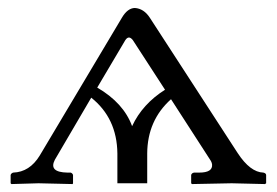

<svg xmlns="http://www.w3.org/2000/svg" viewBox="-20 -462 698 484"><path d="M225.1 -241.2Q291.5 -202.6 313 -144Q338.9 -199.7 396 -235.8L314.9 -360.8Q304.7 -374 295.9 -360.8ZM275.9 0V-75.2Q274.9 -164.1 210 -215.8L118.2 -59.1Q102.1 -27.8 149.9 -26.9H158.2Q162.6 -25.4 164.1 -21V0L163.1 2Q162.6 2 77.1 0Q77.1 0 8.8 2L6.8 0V-21Q8.3 -25.4 13.2 -26.9Q54.7 -28.3 80.1 -69.8L287.1 -417Q301.3 -441.4 319.8 -441.9Q342.8 -440.4 357.9 -417L579.1 -76.2Q610.8 -27.8 644 -26.9Q650.4 -25.4 650.9 -21V0L647.9 2Q647 2 564 0Q564 0 463.9 2L461.9 0V-21Q463.4 -25.9 469.2 -26.9H481.9Q516.6 -26.9 514.6 -47.4Q513.7 -53.7 509.8 -59.1L411.1 -211.9Q351.6 -158.7 351.1 -75.2V0Z"/></svg>

Font: Linux Biolinum O
Style: Regular
Weight: 400
Designer: Philipp H. Poll
Foundry: Philipp H. Poll
Version: Version 1.0.4